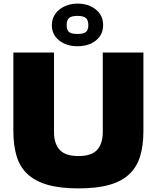

<svg xmlns="http://www.w3.org/2000/svg" viewBox="-20 -1033 868 1063"><path d="M414 10Q312 10 243 -10Q174 -30 132 -69.5Q90 -109 72 -168.5Q54 -228 54 -308V-742H279V-301Q279 -238 310.5 -203.5Q342 -169 414 -169Q487 -169 518 -203.5Q549 -238 549 -301V-742H774V-308Q774 -228 756 -168.5Q738 -109 696 -69Q654 -29 585 -9.5Q516 10 414 10ZM409 -777Q348 -777 307.5 -809Q267 -841 267 -894Q267 -920 278 -942Q289 -964 308 -979.5Q327 -995 353 -1004Q379 -1013 409 -1013Q471 -1013 511 -980Q551 -947 551 -894Q551 -841 511 -809Q471 -777 409 -777ZM409 -845Q444 -845 456.5 -856.5Q469 -868 469 -894Q469 -920 456.5 -932.5Q444 -945 409 -945Q374 -945 361.5 -932.5Q349 -920 349 -894Q349 -868 361.5 -856.5Q374 -845 409 -845Z"/></svg>

Font: Plata Sans Black
Style: Regular
Weight: 900
Designer: Pablo Impallari, Andres Torresi, & Cristiano Sobral
Foundry: Pablo Impallari, Andres Torresi, & Cristiano Sobral
Version: Version 1.00;December 28, 2019;FontCreator 12.0.0.2547 64-bi